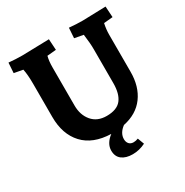

<svg xmlns="http://www.w3.org/2000/svg" viewBox="-202 -871 1183 1230"><g transform="rotate(-30 389.5 -256.5)"><path d="M749 -710 754 -629 688 -623Q679 -581 679 -542V-268Q679 -159 626 -87Q573 -15 472 6Q426 40 426 85Q426 106 437.5 119.5Q449 133 471 133Q487 133 505 126L523 174Q477 197 428 197Q378 197 348.5 174.5Q319 152 319 108Q319 56 373 15Q240 11 170 -64.5Q100 -140 100 -268V-512Q100 -581 91 -623L26 -635L31 -710Q84 -705 131 -705L330 -710L335 -629L269 -623Q260 -590 260 -542V-260Q260 -190 298.5 -144.5Q337 -99 406 -99Q482 -99 514.5 -140Q547 -181 547 -260V-512Q547 -556 538 -623L473 -635L478 -710Q531 -705 578 -705Z"/></g></svg>

Font: Andada
Style: Bold
Weight: 700
Designer: Carolina Giovagnoli
Foundry: Carolina Giovagnoli
Version: Version 1.003